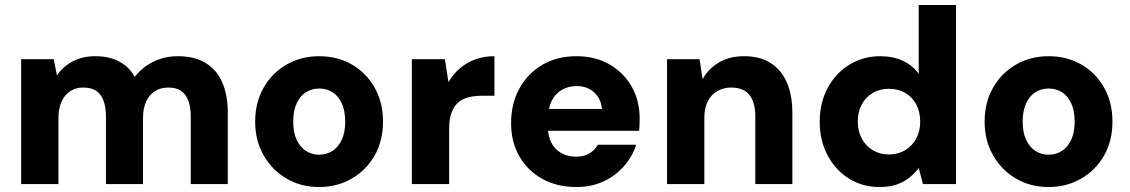

<svg xmlns="http://www.w3.org/2000/svg" viewBox="-20 -740 4544 772"><path d="M65 0V-502H196L209 -437Q233 -472 272 -493Q311 -514 364 -514Q401 -514 431 -504.5Q461 -495 484 -476.5Q507 -458 522 -431Q551 -469 596 -491.5Q641 -514 695 -514Q762 -514 806.5 -487Q851 -460 873.5 -409Q896 -358 896 -285V0H747V-271Q747 -327 725.5 -357.5Q704 -388 657 -388Q626 -388 603 -373.5Q580 -359 567.5 -331.5Q555 -304 555 -265V0H406V-271Q406 -327 384.5 -357.5Q363 -388 314 -388Q285 -388 262.5 -373.5Q240 -359 227.5 -331.5Q215 -304 215 -265V0Z M1263 12Q1190 12 1132 -22Q1074 -56 1040 -115.5Q1006 -175 1006 -251Q1006 -328 1040 -387.5Q1074 -447 1132.5 -480.5Q1191 -514 1263 -514Q1337 -514 1395 -480.5Q1453 -447 1486.5 -387.5Q1520 -328 1520 -251Q1520 -174 1486.5 -115Q1453 -56 1394.5 -22Q1336 12 1263 12ZM1263 -118Q1293 -118 1316.5 -133Q1340 -148 1354 -177.5Q1368 -207 1368 -251Q1368 -295 1354 -325Q1340 -355 1316.5 -369.5Q1293 -384 1264 -384Q1234 -384 1210.5 -369.5Q1187 -355 1173 -325Q1159 -295 1159 -251Q1159 -207 1173 -177.5Q1187 -148 1210.5 -133Q1234 -118 1263 -118Z M1636 0V-502H1769L1783 -410Q1802 -442 1829.5 -465.5Q1857 -489 1892 -501.5Q1927 -514 1968 -514V-355H1919Q1889 -355 1864.5 -349Q1840 -343 1822.5 -328Q1805 -313 1795.5 -287Q1786 -261 1786 -223V0Z M2298 12Q2220 12 2161 -20.5Q2102 -53 2068.5 -111Q2035 -169 2035 -245Q2035 -323 2068 -383.5Q2101 -444 2160 -479Q2219 -514 2298 -514Q2373 -514 2430 -481.5Q2487 -449 2519.5 -392.5Q2552 -336 2552 -262Q2552 -252 2551.5 -239.5Q2551 -227 2550 -214H2141V-302H2400Q2397 -343 2369 -368.5Q2341 -394 2299 -394Q2266 -394 2239.5 -379Q2213 -364 2198 -334Q2183 -304 2183 -258V-229Q2183 -194 2196.5 -167Q2210 -140 2236 -125Q2262 -110 2296 -110Q2329 -110 2350.5 -123.5Q2372 -137 2384 -158H2538Q2523 -111 2489 -72Q2455 -33 2406.5 -10.5Q2358 12 2298 12Z M2662 0V-502H2793L2805 -422Q2828 -463 2870 -488.5Q2912 -514 2972 -514Q3035 -514 3078 -487Q3121 -460 3143.5 -409Q3166 -358 3166 -285V0H3017V-272Q3017 -327 2994 -357.5Q2971 -388 2919 -388Q2889 -388 2864 -373.5Q2839 -359 2825.5 -332Q2812 -305 2812 -266V0Z M3516 12Q3448 12 3393.5 -22Q3339 -56 3307.5 -115.5Q3276 -175 3276 -250Q3276 -327 3308 -386.5Q3340 -446 3395.5 -480Q3451 -514 3519 -514Q3571 -514 3610.5 -495.5Q3650 -477 3674 -443V-720H3824V0H3691L3674 -65Q3659 -44 3637.5 -26.5Q3616 -9 3586.5 1.5Q3557 12 3516 12ZM3554 -119Q3591 -119 3619.5 -136Q3648 -153 3664 -183Q3680 -213 3680 -251Q3680 -290 3664 -320Q3648 -350 3619.5 -366.5Q3591 -383 3554 -383Q3518 -383 3489.5 -366.5Q3461 -350 3445 -320Q3429 -290 3429 -252Q3429 -213 3445 -183Q3461 -153 3489.5 -136Q3518 -119 3554 -119Z M4196 12Q4123 12 4065 -22Q4007 -56 3973 -115.5Q3939 -175 3939 -251Q3939 -328 3973 -387.5Q4007 -447 4065.5 -480.5Q4124 -514 4196 -514Q4270 -514 4328 -480.5Q4386 -447 4419.5 -387.5Q4453 -328 4453 -251Q4453 -174 4419.5 -115Q4386 -56 4327.5 -22Q4269 12 4196 12ZM4196 -118Q4226 -118 4249.5 -133Q4273 -148 4287 -177.5Q4301 -207 4301 -251Q4301 -295 4287 -325Q4273 -355 4249.5 -369.5Q4226 -384 4197 -384Q4167 -384 4143.5 -369.5Q4120 -355 4106 -325Q4092 -295 4092 -251Q4092 -207 4106 -177.5Q4120 -148 4143.5 -133Q4167 -118 4196 -118Z"/></svg>

Font: DM Sans 16pt Black
Style: Regular
Weight: 900
Version: Version 4.004;gftools[0.9.30]